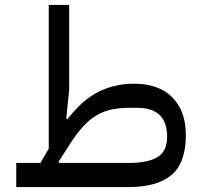

<svg xmlns="http://www.w3.org/2000/svg" viewBox="-20 -760 817 780"><path d="M46 -98H144L178 -156V-740H261V-395L249 -278L254 -276Q316 -356 382 -388Q448 -420 524 -420Q625 -420 680 -364.5Q735 -309 735 -211Q735 -98 676.5 -49Q618 0 502 0H46ZM218 -103 221 -98H502Q580 -98 619.5 -121.5Q659 -145 659 -205Q659 -263 628.5 -292.5Q598 -322 539 -322H509Q468 -322 435 -315.5Q402 -309 373 -292Q344 -275 317 -245.5Q290 -216 261 -170Z"/></svg>

Font: IBM Plex Sans Arabic Text
Style: Regular
Weight: 450
Designer: Mike Abbink, Paul van der Laan, Pieter van Rosmalen, Wael Morcos, Khajak Apelian
Foundry: Bold Monday
Version: Version 1.2